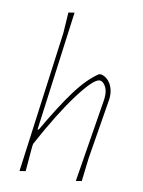

<svg xmlns="http://www.w3.org/2000/svg" viewBox="-81 -759 608 819"><g transform="rotate(10 223.0 -349.0)"><path d="M335 -462Q359 -455 373 -431.5Q387 -408 386 -377L385 -364L342 -101L330 0L305 4L364 -361L365 -376Q366 -401 355 -418.5Q344 -436 331 -436Q305 -436 241 -351Q177 -266 98 -120L96 -106L87 0L61 4L143 -608L149 -698L175 -702L106 -184H111Q175 -295 225 -362.5Q275 -430 324 -462Z"/></g></svg>

Font: Alegreya Sans SC Thin
Style: Italic
Weight: 100
Italic angle: -7°
Designer: Juan Pablo del Peral
Foundry: Huerta Tipografica
Version: Version 2.007